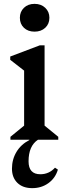

<svg xmlns="http://www.w3.org/2000/svg" viewBox="-20 -724 342 995"><path d="M159 -560Q125 -560 104 -580Q83 -600 83 -632Q83 -663 104 -683.5Q125 -704 159 -704Q193 -704 214.5 -683.5Q236 -663 236 -632Q236 -600 214.5 -580Q193 -560 159 -560ZM34 0V-15L105 -73V-358L33 -414V-431L186 -489H211V-73L282 -15V0H177Q128 32 128 112Q128 179 189 179Q234 179 265 145L280 155Q267 199 231 225Q195 251 147 251Q98 251 70 223.5Q42 196 42 150Q42 102 65.5 63Q89 24 132 2V0Z"/></svg>

Font: Platypi
Style: Regular
Weight: 400
Designer: David Sargent
Foundry: Bolt Cutter Type
Version: Version 1.200; ttfautohint (v1.8.4.7-5d5b)